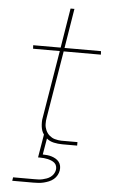

<svg xmlns="http://www.w3.org/2000/svg" viewBox="-62 -777 625 1038"><g transform="rotate(5 250.0 -257.5)"><path d="M45 220 48 201H163Q174 201 185.5 200.5Q197 200 208 197.5Q219 195 230 191Q241 187 250.5 180Q260 173 266.5 163Q273 153 275 142Q277 131 274 120.5Q271 110 263.5 103.5Q256 97 246.5 93Q237 89 226.5 86.5Q216 84 205 83Q194 82 183 82H173L194 -44Q187 -53 183.5 -63.5Q180 -74 178.5 -85Q177 -96 177 -110Q177 -124 179 -132L240 -501H95L94 -520H243L278 -735H299L264 -520H462L463 -501H261L201 -138Q199 -129 198.5 -120Q198 -111 198 -102Q198 -93 200 -84.5Q202 -76 205.5 -68Q209 -60 214 -53Q219 -46 225.5 -40.5Q232 -35 239 -31Q246 -27 254.5 -24.5Q263 -22 273.5 -20.5Q284 -19 290 -19H378V0H298Q274 0 251 -5Q228 -10 212 -24L197 64Q209 64 222 65.5Q235 67 246 70.5Q257 74 267.5 80Q278 86 285.5 95.5Q293 105 295.5 117Q298 129 296 142Q294 155 287 168Q280 181 268.5 190.5Q257 200 243.5 205.5Q230 211 216 214.5Q202 218 188 219Q174 220 160 220Z"/></g></svg>

Font: Iosevka Aile Thin Oblique
Style: Regular
Weight: 100
Italic angle: -9°
Designer: Belleve Invis
Foundry: Belleve Invis
Version: Version 31.1.0; ttfautohint (v1.8.4)